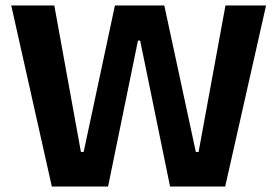

<svg xmlns="http://www.w3.org/2000/svg" viewBox="-20 -680 1011 700"><path d="M169 0 21 -660H178L275 -126H285L399 -660H579L694 -126H704L802 -660H950L801 0H600L491 -532H483L374 0Z"/></svg>

Font: Bricolage Grotesque 18pt
Style: Bold
Weight: 700
Designer: Mathieu Triay
Foundry: Atelier Triay
Version: Version 1.000;gftools[0.9.30]